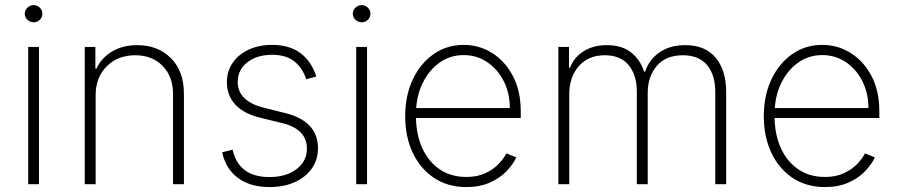

<svg xmlns="http://www.w3.org/2000/svg" viewBox="-20 -732 3574 763"><path d="M92 0V-545.5H134.9V0ZM113.6 -643.5Q99.4 -643.5 89 -653.4Q78.5 -663.4 78.5 -677.6Q78.5 -691.4 89 -701.5Q99.4 -711.6 113.6 -711.6Q128.2 -711.6 138.3 -701.5Q148.4 -691.4 148.4 -677.6Q148.4 -663.4 138.3 -653.4Q128.2 -643.5 113.6 -643.5Z M360.1 -353.7V0H316.8V-545.5H359V-459.2H363.3Q382.5 -501.4 424.7 -527Q467 -552.6 525.2 -552.6Q607.6 -552.6 659.3 -500.9Q710.9 -449.2 710.9 -359.7V0H667.6V-358Q667.6 -427.9 626.2 -470.2Q584.9 -512.4 517 -512.4Q448.9 -512.4 404.5 -468.8Q360.1 -425.1 360.1 -353.7Z M1237.2 -427.9 1197.1 -417.3Q1182.2 -462 1149.7 -488.1Q1117.2 -514.2 1061.1 -514.2Q1001.1 -514.2 962.9 -484.4Q924.7 -454.5 924.7 -406.6Q924.7 -329.5 1029.8 -303.6L1113.6 -282.7Q1243.6 -250.4 1243.6 -142.4Q1243.6 -97.3 1219.1 -62.5Q1194.6 -27.7 1151.3 -8.2Q1108 11.4 1051.1 11.4Q975.1 11.4 926.1 -24.5Q877.1 -60.4 862.9 -126.8L904.5 -137.4Q928.3 -28.4 1050.8 -28.4Q1117.5 -28.4 1158.6 -60Q1199.6 -91.6 1199.6 -141Q1199.6 -218.8 1102.3 -242.5L1015.3 -263.8Q948.5 -280.2 915.1 -316.4Q881.7 -352.6 881.7 -405.2Q881.7 -449.2 904.8 -482.6Q927.9 -516 968.4 -534.8Q1008.9 -553.6 1061.1 -553.6Q1130.3 -553.6 1174 -521Q1217.7 -488.3 1237.2 -427.9Z M1395.6 0V-545.5H1438.6V0ZM1417.3 -643.5Q1403.1 -643.5 1392.6 -653.4Q1382.1 -663.4 1382.1 -677.6Q1382.1 -691.4 1392.6 -701.5Q1403.1 -711.6 1417.3 -711.6Q1431.8 -711.6 1441.9 -701.5Q1452.1 -691.4 1452.1 -677.6Q1452.1 -663.4 1441.9 -653.4Q1431.8 -643.5 1417.3 -643.5Z M1833.1 11.4Q1759.2 11.4 1704.5 -25.2Q1649.9 -61.8 1620 -125.4Q1590.2 -188.9 1590.2 -270.2Q1590.2 -351.9 1620.2 -415.8Q1650.2 -479.8 1702.8 -516.7Q1755.3 -553.6 1822.8 -553.6Q1883.9 -553.6 1935.4 -521.5Q1986.9 -489.3 2018.1 -430.2Q2049.4 -371.1 2049.4 -290.1V-263.1H1633.2Q1634.2 -196 1658.2 -143.1Q1682.2 -90.2 1726.7 -59.5Q1771.3 -28.8 1833.1 -28.8Q1877.5 -28.8 1909.3 -43.9Q1941.1 -58.9 1961.6 -80.6Q1982.2 -102.3 1992.2 -122.5L2031.6 -106.5Q2019.2 -79.2 1993.1 -51.8Q1967 -24.5 1927 -6.6Q1887.1 11.4 1833.1 11.4ZM1633.9 -302.6H2006Q2006 -361.9 1981.9 -409.4Q1957.7 -457 1916.2 -485.1Q1874.6 -513.1 1822.8 -513.1Q1771 -513.1 1729.9 -485.3Q1688.9 -457.4 1663.5 -409.6Q1638.1 -361.9 1633.9 -302.6Z M2198.9 0V-545.5H2241.1V-463.1H2245.4Q2261 -504.3 2299.4 -528.4Q2337.7 -552.6 2391.7 -552.6Q2451 -552.6 2487.4 -524.1Q2523.8 -495.7 2539.8 -447.1H2543.7Q2559.7 -495.4 2601 -524Q2642.4 -552.6 2703.1 -552.6Q2782.3 -552.6 2824 -502.7Q2865.8 -452.8 2865.8 -366.1V0H2822.4V-366.1Q2822.4 -434.7 2789.8 -473.5Q2757.1 -512.4 2693.9 -512.4Q2626.4 -512.4 2590.2 -470.2Q2554 -427.9 2554 -362.6V0H2510.7V-369Q2510.7 -432.5 2478.9 -472.5Q2447.1 -512.4 2382.8 -512.4Q2318.2 -512.4 2280.2 -469.1Q2242.2 -425.8 2242.2 -358V0Z M3258.2 11.4Q3184.3 11.4 3129.6 -25.2Q3074.9 -61.8 3045.1 -125.4Q3015.3 -188.9 3015.3 -270.2Q3015.3 -351.9 3045.3 -415.8Q3075.3 -479.8 3127.8 -516.7Q3180.4 -553.6 3247.9 -553.6Q3308.9 -553.6 3360.4 -521.5Q3411.9 -489.3 3443.2 -430.2Q3474.4 -371.1 3474.4 -290.1V-263.1H3058.2Q3059.3 -196 3083.3 -143.1Q3107.2 -90.2 3151.8 -59.5Q3196.4 -28.8 3258.2 -28.8Q3302.6 -28.8 3334.3 -43.9Q3366.1 -58.9 3386.7 -80.6Q3407.3 -102.3 3417.3 -122.5L3456.7 -106.5Q3444.2 -79.2 3418.1 -51.8Q3392 -24.5 3352.1 -6.6Q3312.1 11.4 3258.2 11.4ZM3058.9 -302.6H3431.1Q3431.1 -361.9 3407 -409.4Q3382.8 -457 3341.3 -485.1Q3299.7 -513.1 3247.9 -513.1Q3196 -513.1 3155 -485.3Q3114 -457.4 3088.6 -409.6Q3063.2 -361.9 3058.9 -302.6Z"/></svg>

Font: Inter UI Extra Light
Style: Regular
Weight: 200
Designer: Rasmus Andersson
Foundry: rsms
Version: 3.2;8d6f07862